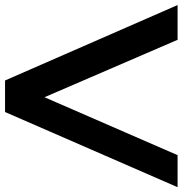

<svg xmlns="http://www.w3.org/2000/svg" viewBox="-6 -740 740 779"><g transform="rotate(90 364.5 -350.0)"><path d="M604 -700 369 -160 136 -700H-5L301 0H429L734 -700Z"/></g></svg>

Font: Montserrat Lite SemiBold
Style: Regular
Weight: 600
Designer: Julieta Ulanovsky
Foundry: Julieta Ulanovsky
Version: Version 7.200;PS 007.200;hotconv 1.0.88;makeotf.lib2.5.64775